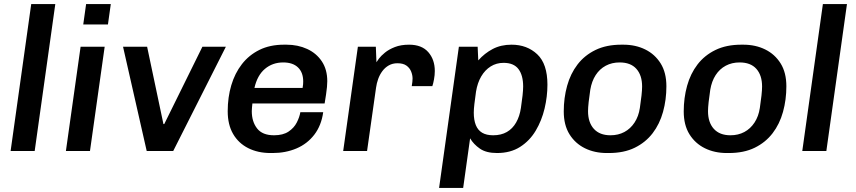

<svg xmlns="http://www.w3.org/2000/svg" viewBox="-20 -740 4193 941"><path d="M32 0 133 -720H251L150 0Z M303 0 375 -511H493L421 0ZM388 -620 402 -720H523L509 -620Z M699 0 583 -511H701L781 -132H785L972 -511H1087L829 0Z M1306 10Q1244 10 1196.5 -14Q1149 -38 1122.5 -83.5Q1096 -129 1096 -195Q1096 -263 1113.5 -322Q1131 -381 1165.5 -425.5Q1200 -470 1251.5 -495.5Q1303 -521 1372 -521H1384Q1440 -521 1485.5 -500Q1531 -479 1557.5 -439Q1584 -399 1584 -342Q1584 -330 1582.5 -313.5Q1581 -297 1578 -277Q1575 -257 1571 -233H1217Q1216 -224 1215 -213Q1214 -202 1214 -195Q1214 -144 1240 -110.5Q1266 -77 1323 -77Q1367 -77 1394 -95Q1421 -113 1434.5 -139.5Q1448 -166 1452 -190H1564Q1555 -125 1520.5 -80Q1486 -35 1433 -12.5Q1380 10 1316 10ZM1227 -309H1463Q1465 -320 1465.5 -327Q1466 -334 1466 -341Q1466 -385 1440.5 -409.5Q1415 -434 1368 -434Q1316 -434 1278.5 -402.5Q1241 -371 1227 -309Z M1662 0 1734 -511H1822L1825 -435Q1827 -439 1837 -452.5Q1847 -466 1866.5 -482Q1886 -498 1915.5 -509.5Q1945 -521 1985 -521Q2047 -521 2079 -484.5Q2111 -448 2111 -392Q2111 -372 2107 -350.5Q2103 -329 2099 -318H1998Q2000 -328 2001 -338.5Q2002 -349 2002 -355Q2002 -372 1995 -389.5Q1988 -407 1972 -418.5Q1956 -430 1928 -430Q1904 -430 1885.5 -419.5Q1867 -409 1854 -391.5Q1841 -374 1833.5 -353Q1826 -332 1823 -310L1779 0Z M2132 181 2229 -511H2321L2324 -444Q2355 -479 2395 -500Q2435 -521 2487 -521Q2563 -521 2613 -474Q2663 -427 2663 -325Q2663 -267 2649 -208Q2635 -149 2605.5 -99.5Q2576 -50 2529 -20Q2482 10 2416 10Q2363 10 2332 -11.5Q2301 -33 2284 -62L2250 181ZM2397 -77Q2436 -77 2464 -93Q2492 -109 2509.5 -139.5Q2527 -170 2533 -211Q2538 -244 2541 -271.5Q2544 -299 2544 -316Q2544 -371 2521 -401.5Q2498 -432 2448 -432Q2413 -432 2385 -414.5Q2357 -397 2338.5 -365.5Q2320 -334 2313 -291Q2308 -256 2305 -230.5Q2302 -205 2302 -188Q2302 -152 2312 -127Q2322 -102 2343 -89.5Q2364 -77 2397 -77Z M2954 10Q2894 10 2846.5 -13.5Q2799 -37 2771 -82Q2743 -127 2743 -194Q2743 -260 2759.5 -319.5Q2776 -379 2810.5 -424Q2845 -469 2898.5 -495Q2952 -521 3025 -521H3035Q3095 -521 3142.5 -497.5Q3190 -474 3218 -429Q3246 -384 3246 -317Q3246 -251 3229.5 -191.5Q3213 -132 3178.5 -87Q3144 -42 3091 -16Q3038 10 2964 10ZM2972 -77Q3010 -77 3040 -93Q3070 -109 3090 -139.5Q3110 -170 3116 -211Q3121 -244 3124 -271.5Q3127 -299 3127 -316Q3127 -371 3099 -402.5Q3071 -434 3017 -434Q2979 -434 2949 -418Q2919 -402 2899.5 -372Q2880 -342 2873 -300Q2868 -267 2865 -239.5Q2862 -212 2862 -195Q2862 -140 2890.5 -108.5Q2919 -77 2972 -77Z M3542 10Q3482 10 3434.5 -13.5Q3387 -37 3359 -82Q3331 -127 3331 -194Q3331 -260 3347.5 -319.5Q3364 -379 3398.5 -424Q3433 -469 3486.5 -495Q3540 -521 3613 -521H3623Q3683 -521 3730.5 -497.5Q3778 -474 3806 -429Q3834 -384 3834 -317Q3834 -251 3817.5 -191.5Q3801 -132 3766.5 -87Q3732 -42 3679 -16Q3626 10 3552 10ZM3560 -77Q3598 -77 3628 -93Q3658 -109 3678 -139.5Q3698 -170 3704 -211Q3709 -244 3712 -271.5Q3715 -299 3715 -316Q3715 -371 3687 -402.5Q3659 -434 3605 -434Q3567 -434 3537 -418Q3507 -402 3487.5 -372Q3468 -342 3461 -300Q3456 -267 3453 -239.5Q3450 -212 3450 -195Q3450 -140 3478.5 -108.5Q3507 -77 3560 -77Z M3912 0 4013 -720H4131L4030 0Z"/></svg>

Font: Chivo Medium
Style: Italic
Weight: 500
Italic angle: -8.05°
Designer: Hector Gatti
Foundry: Omnibus-Type
Version: Version 2.002